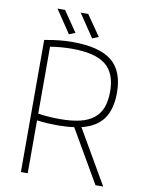

<svg xmlns="http://www.w3.org/2000/svg" viewBox="-98 -985 790 1052"><g transform="rotate(10 296.5 -458.5)"><path d="M338 -293Q296 -287 246 -287Q220 -287 191.5 -288.5Q163 -290 131 -294V0H93V-735Q135 -743 173.5 -747Q212 -751 248 -751Q398 -751 467 -695.5Q536 -640 536 -519Q536 -427 497.5 -373.5Q459 -320 377 -300L551 0H508ZM252 -323Q317 -323 363.5 -334Q410 -345 440 -369Q470 -393 484 -430Q498 -467 498 -519Q498 -621 439.5 -667.5Q381 -714 252 -714Q224 -714 192 -711.5Q160 -709 131 -704V-332Q152 -328 186 -325.5Q220 -323 252 -323ZM221 -789 135 -917H177L255 -803ZM350 -789 264 -917H306L385 -803Z"/></g></svg>

Font: Encode Sans Narrow
Style: Thin
Weight: 250
Designer: Pablo Impallari, Andres Torresi
Foundry: Pablo Impallari, Andres Torresi
Version: Version 1.000; ttfautohint (v1.00) -l 8 -r 50 -G 200 -x 14 -